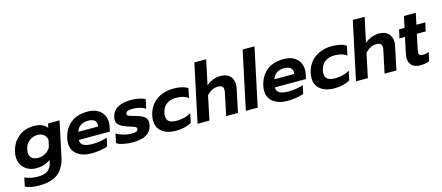

<svg xmlns="http://www.w3.org/2000/svg" viewBox="-59 -1436 5440 2362"><g transform="rotate(-15 2661.0 -254.5)"><path d="M40 197 63 86Q132 120 234 120Q314 120 356.5 87Q399 54 413 -12L419 -42Q380 -13 337.5 1Q295 15 235 15Q177 15 129.5 -10Q82 -35 54.5 -80.5Q27 -126 27 -185Q27 -212 33 -240Q57 -358 138 -426.5Q219 -495 341 -495Q397 -495 436.5 -479Q476 -463 506 -428L518 -480H664L568 -31Q541 97 457.5 163.5Q374 230 211 230Q163 230 116 221Q69 212 40 197ZM452 -195 471 -285Q464 -327 433 -352Q402 -377 355 -377Q294 -377 247.5 -340Q201 -303 188 -241Q183 -216 183 -199Q183 -153 211 -127.5Q239 -102 296 -102Q343 -102 386 -127.5Q429 -153 452 -195Z M691 -183Q691 -208 697 -238Q723 -359 804.5 -427Q886 -495 1024 -495Q1097 -495 1146.5 -468.5Q1196 -442 1220.5 -397.5Q1245 -353 1245 -299Q1245 -273 1239 -247L1226 -186H830Q826 -94 982 -94Q1028 -94 1079 -102Q1130 -110 1169 -124L1146 -18Q1108 -3 1051 6Q994 15 939 15Q829 15 760 -37Q691 -89 691 -183ZM1104 -284Q1106 -298 1106 -305Q1106 -385 998 -385Q941 -385 902.5 -358Q864 -331 851 -284Z M1262 -29 1287 -147Q1322 -123 1374.5 -108Q1427 -93 1475 -93Q1516 -93 1536.5 -100Q1557 -107 1561 -126Q1564 -141 1555 -150.5Q1546 -160 1525.5 -167.5Q1505 -175 1456 -190Q1386 -212 1353 -240Q1320 -268 1320 -312Q1320 -329 1324 -345Q1341 -421 1406 -458Q1471 -495 1577 -495Q1627 -495 1678.5 -484.5Q1730 -474 1755 -457L1730 -342Q1705 -361 1661 -373Q1617 -385 1573 -385Q1532 -385 1508 -377Q1484 -369 1479 -347Q1476 -332 1487.5 -323Q1499 -314 1527 -305.5Q1555 -297 1589 -288Q1662 -267 1692 -240.5Q1722 -214 1722 -171Q1722 -155 1717 -130Q1703 -62 1641.5 -23.5Q1580 15 1464 15Q1410 15 1351.5 3.5Q1293 -8 1262 -29Z M1774 -181Q1774 -209 1780 -239Q1806 -361 1896 -428Q1986 -495 2120 -495Q2177 -495 2223 -484Q2269 -473 2298 -451L2273 -332Q2246 -355 2206 -366Q2166 -377 2119 -377Q2049 -377 1999.5 -343Q1950 -309 1935 -239Q1930 -219 1930 -195Q1930 -146 1961.5 -124Q1993 -102 2059 -102Q2157 -102 2240 -149L2215 -31Q2132 15 2010 15Q1906 15 1840 -36.5Q1774 -88 1774 -181Z M2450 -739H2601L2534 -425Q2575 -460 2622 -477.5Q2669 -495 2718 -495Q2794 -495 2835 -453Q2876 -411 2876 -345Q2876 -326 2871 -301L2808 0H2657L2717 -284Q2721 -301 2721 -319Q2721 -347 2704.5 -362Q2688 -377 2651 -377Q2613 -377 2576 -358.5Q2539 -340 2508 -304L2444 0H2293Z M3065 -739H3216L3059 0H2908Z M3188 -183Q3188 -208 3194 -238Q3220 -359 3301.5 -427Q3383 -495 3521 -495Q3594 -495 3643.5 -468.5Q3693 -442 3717.5 -397.5Q3742 -353 3742 -299Q3742 -273 3736 -247L3723 -186H3327Q3323 -94 3479 -94Q3525 -94 3576 -102Q3627 -110 3666 -124L3643 -18Q3605 -3 3548 6Q3491 15 3436 15Q3326 15 3257 -37Q3188 -89 3188 -183ZM3601 -284Q3603 -298 3603 -305Q3603 -385 3495 -385Q3438 -385 3399.5 -358Q3361 -331 3348 -284Z M3792 -181Q3792 -209 3798 -239Q3824 -361 3914 -428Q4004 -495 4138 -495Q4195 -495 4241 -484Q4287 -473 4316 -451L4291 -332Q4264 -355 4224 -366Q4184 -377 4137 -377Q4067 -377 4017.5 -343Q3968 -309 3953 -239Q3948 -219 3948 -195Q3948 -146 3979.5 -124Q4011 -102 4077 -102Q4175 -102 4258 -149L4233 -31Q4150 15 4028 15Q3924 15 3858 -36.5Q3792 -88 3792 -181Z M4468 -739H4619L4552 -425Q4593 -460 4640 -477.5Q4687 -495 4736 -495Q4812 -495 4853 -453Q4894 -411 4894 -345Q4894 -326 4889 -301L4826 0H4675L4735 -284Q4739 -301 4739 -319Q4739 -347 4722.5 -362Q4706 -377 4669 -377Q4631 -377 4594 -358.5Q4557 -340 4526 -304L4462 0H4311Z M4985 -117Q4985 -136 4990 -161L5034 -371H4964L4988 -480H5058L5088 -624H5239L5209 -480H5322L5298 -371H5185L5145 -181Q5140 -154 5140 -142Q5140 -119 5153.5 -110.5Q5167 -102 5201 -102Q5233 -102 5268 -118L5244 -5Q5193 15 5123 15Q5057 15 5021 -21.5Q4985 -58 4985 -117Z"/></g></svg>

Font: Prompt SemiBold
Style: Italic
Weight: 600
Italic angle: -12°
Designer: Katatrad Team
Foundry: CadsonDemak
Version: Version 1.001